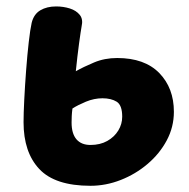

<svg xmlns="http://www.w3.org/2000/svg" viewBox="-20 -570 590 600"><path d="M262.7 10.6Q152 10.6 102.8 -41.8Q53.6 -94.1 53.6 -188.1Q53.6 -214.9 55.8 -258.6Q58 -302.2 61.6 -350Q65.2 -397.8 69.8 -438.1Q74.4 -478.4 79 -498.8Q85.6 -525.7 106 -537.8Q126.4 -549.9 155.3 -549.9Q177.9 -549.9 198 -543.6Q218.1 -537.3 229.2 -523.6Q240.3 -509.9 235 -487.4Q232.3 -472.7 227.1 -434.4Q221.9 -396.1 216.9 -347.4Q241 -361 273.9 -374.8Q306.8 -388.7 346.2 -388.7Q431.9 -388.7 477.7 -341.8Q523.4 -294.9 523.4 -220.6Q523.4 -173.1 501.1 -131.3Q478.7 -89.4 441.1 -57.6Q403.6 -25.7 357.3 -7.6Q311 10.6 262.7 10.6ZM262.7 -117Q292.9 -117 315.2 -129.5Q337.4 -142 349.7 -162.2Q361.9 -182.3 361.9 -205.3Q361.9 -241.4 344.6 -252.2Q327.3 -262.9 300.1 -262.9Q274.3 -262.9 248.4 -252.2Q222.6 -241.4 206.4 -230.9Q204.7 -218.6 204.2 -207.2Q203.7 -195.8 203.7 -187.1Q203.7 -152.4 218.9 -134.7Q234.2 -117 262.7 -117Z"/></svg>

Font: Playpen Sans
Style: Regular
Weight: 400
Designer: Laura Meseguer, Veronika Burian, José Scaglione, Kostas Bartsokas, Vera Evstafieva, Tom Grace, Yorlmar Campos
Foundry: TypeTogether
Version: Version 2.000